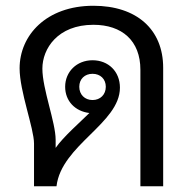

<svg xmlns="http://www.w3.org/2000/svg" viewBox="-20 -646 668 666"><path d="M98 -148V0H176C193 -143 396 -218 396 -342C396 -398 356 -437 301 -437C246 -437 206 -397 206 -345C206 -296 240 -260 290 -254C261 -225 199 -171 173 -133V-161C173 -222 127 -337 127 -408C127 -477 180 -560 304 -560C403 -560 467 -505 467 -404V0H546V-411C546 -544 454 -626 304 -626C140 -626 48 -523 48 -409C48 -329 98 -201 98 -148ZM255 -345C255 -372 274 -390 301 -390C328 -390 347 -372 347 -345C347 -318 328 -299 301 -299C274 -299 255 -318 255 -345Z"/></svg>

Font: TPK Tissa Web Quiz
Style: Regular
Weight: 400
Designer: Jacques Le Bailly, Suppakit Chalermlarp | Katatrad Co.,Ltd.
Foundry: Jacques Le Bailly, Cadson Demak Co.,Ltd.
Version: Version 5.000;Glyphs 3.1.2 (3151)